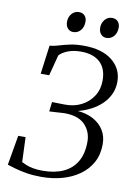

<svg xmlns="http://www.w3.org/2000/svg" viewBox="-100 -994 757 1067"><g transform="rotate(10 278.0 -461.0)"><path d="M209.5 8Q164 8 126.2 1.8Q88.5 -4.5 60.2 -12.8Q32 -21 15 -26.5L44 -194.5H85.5L91 -54.5Q102.5 -48.5 118 -42.2Q133.5 -36 156.2 -31.5Q179 -27 211 -27Q278.5 -27 327.2 -49.2Q376 -71.5 402.2 -116.2Q428.5 -161 428.5 -228.5Q428.5 -286 391 -324.5Q353.5 -363 275 -363L190 -358L196.5 -412L268 -410.5Q320.5 -409.5 362 -430.8Q403.5 -452 428 -490.2Q452.5 -528.5 452.5 -578Q452.5 -645.5 414.5 -680.8Q376.5 -716 307 -716Q263.5 -716 232 -703.2Q200.5 -690.5 185.5 -673L155 -556H107L128.5 -718Q152 -720 178 -728Q204 -736 237.5 -743.5Q271 -751 316 -751Q419.5 -751 477 -705Q534.5 -659 534.5 -585.5Q534.5 -548 520 -516.2Q505.5 -484.5 479.8 -459.2Q454 -434 419.8 -416Q385.5 -398 346.5 -388Q397.5 -383.5 435.2 -362.8Q473 -342 493.8 -308.2Q514.5 -274.5 514.5 -229.5Q514.5 -171.5 490.5 -127.2Q466.5 -83 424.2 -52.8Q382 -22.5 327 -7.2Q272 8 209.5 8ZM243.5 -815.5Q225 -815.5 212.8 -829.5Q200.5 -843.5 201 -867.5Q201 -893 217.2 -911.8Q233.5 -930.5 257.5 -930.5Q279 -930.5 290.8 -917Q302.5 -903.5 302 -884Q302 -853 285.5 -834.2Q269 -815.5 243.5 -815.5ZM431 -815.5Q412.5 -815.5 400.2 -829.5Q388 -843.5 388 -867.5Q388.5 -893 404.5 -911.8Q420.5 -930.5 444.5 -930.5Q466.5 -930.5 478 -917Q489.5 -903.5 489.5 -884Q489.5 -853 473 -834.2Q456.5 -815.5 431 -815.5Z"/></g></svg>

Font: Merriweather 96pt Light
Style: Italic
Weight: 300
Italic angle: -7.8°
Version: Version 2.101